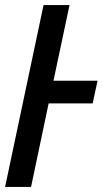

<svg xmlns="http://www.w3.org/2000/svg" viewBox="-62 -734 403 754"><path d="M-42 0 109 -714H211L148 -417H321L302 -328H129L60 0Z"/></svg>

Font: Noto Sans SemiCondensed Medium
Style: Italic
Weight: 500
Width: 4
Italic angle: -12°
Designer: Monotype Design Team
Foundry: Monotype Imaging Inc.
Version: Version 2.013; ttfautohint (v1.8.4.7-5d5b)